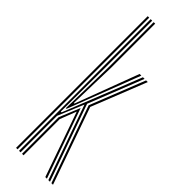

<svg xmlns="http://www.w3.org/2000/svg" viewBox="-269 -813 825 825"><g transform="rotate(45 143.5 -400.0)"><path d="M75.8 0V-800H85V-518.5L83.5 -246H88.2L194.2 -512L228.8 -600H238.8L139.8 -349.8L263.8 0H254L134.2 -339.2L85 -221.8V0ZM57.8 0V-800H66.8V0ZM88.5 -271.8 94 -526.2V-800H103.2V-533.8L97 -311.8H100.5L183.2 -532L208.8 -600H219L189.5 -523L92.5 -271.8ZM272.5 0 149 -349.8 248 -600H258.2L158.8 -349.5L282.2 0ZM94 0V-222.2L133 -317.2L245.2 0H235.5L132 -294.5L103.2 -220.2V0Z"/></g></svg>

Font: Big Shoulders Inline Display Light
Style: Regular
Weight: 300
Designer: Patric King
Foundry: XO Type Co
Version: Version 1.000